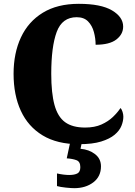

<svg xmlns="http://www.w3.org/2000/svg" viewBox="-20 -744 705 1004"><path d="M393 10Q279 10 203 -36Q127 -82 89 -164.5Q51 -247 51 -358Q51 -466 89.5 -548.5Q128 -631 204 -677.5Q280 -724 392 -724Q508 -724 566 -689.5Q624 -655 624 -605Q624 -565 588.5 -537.5Q553 -510 480 -510Q480 -543 471 -576.5Q462 -610 440.5 -632Q419 -654 381 -654Q305 -654 276.5 -577Q248 -500 248 -358Q248 -257 265 -195Q282 -133 320.5 -105Q359 -77 425 -77Q475 -77 510.5 -93Q546 -109 570.5 -132.5Q595 -156 610 -179Q617 -172 621 -158.5Q625 -145 625 -134Q625 -111 615 -86Q605 -61 579.5 -39.5Q554 -18 509 -4Q464 10 393 10ZM368 240Q353 240 324 237Q295 234 278 229V163Q314 171 342 171Q369 171 384.5 163Q400 155 400 130Q400 101 379.5 93.5Q359 86 329 84L349 -9H410L401 34Q446 38 477 62Q508 86 508 126Q508 179 468 209.5Q428 240 368 240Z"/></svg>

Font: Noto Serif SemiCondensed Black
Style: Regular
Weight: 900
Width: 4
Designer: Monotype Design Team
Foundry: Monotype Imaging Inc.
Version: Version 2.014; ttfautohint (v1.8.4.7-5d5b)